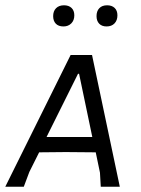

<svg xmlns="http://www.w3.org/2000/svg" viewBox="-23 -706 534 726"><path d="M430 0H358L355 -53L339 -130L226 -131L125 -130L88 -56L67 0H-3L244 -498H325ZM276 -427H272L153 -188H326ZM258 -648Q258 -629 246.5 -617.5Q235 -606 217 -606Q198 -606 188 -616.5Q178 -627 178 -645Q178 -664 189 -675Q200 -686 219 -686Q237 -686 247.5 -676Q258 -666 258 -648ZM421 -648Q421 -629 410 -617.5Q399 -606 380 -606Q362 -606 352 -616.5Q342 -627 342 -645Q342 -664 352.5 -675Q363 -686 382 -686Q400 -686 410.5 -676Q421 -666 421 -648Z"/></svg>

Font: Alegreya Sans SC
Style: Italic
Weight: 400
Italic angle: -7°
Designer: Juan Pablo del Peral
Foundry: Huerta Tipografica
Version: Version 2.008; ttfautohint (v1.6)